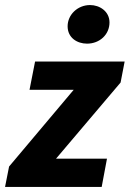

<svg xmlns="http://www.w3.org/2000/svg" viewBox="-30 -741 514 761"><path d="M-10 0H373L394 -112H192L448 -414L464 -497H109L87 -385H262L6 -81ZM315 -568C365 -568 404 -604 404 -652C404 -696 365 -721 327 -721C277 -721 238 -682 238 -637C238 -591 276 -568 315 -568Z"/></svg>

Font: Source Sans Pro
Style: Bold Italic
Weight: 700
Italic angle: -11°
Designer: Paul D. Hunt
Foundry: Adobe Systems Incorporated
Version: Version 3.006;hotconv 1.0.111;makeotfexe 2.5.65597